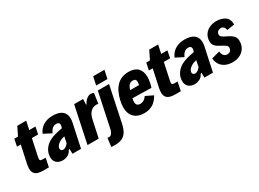

<svg xmlns="http://www.w3.org/2000/svg" viewBox="-36 -1429 3146 2334"><g transform="rotate(-30 1537.5 -261.5)"><path d="M39 -106Q39 -133 47 -171L99 -412H46L66 -512H118L176 -630H301L276 -512H363L343 -412H255L209 -196Q201 -161 201 -147Q201 -131 210.5 -126.5Q220 -122 247 -122H281L256 0H181Q106 0 72.5 -25.5Q39 -51 39 -106Z M783 -383Q783 -355 778 -332L707 0H587L585 -69L573 -65Q550 -21 516 -5Q482 11 450 11Q394 11 362.5 -18Q331 -47 331 -98Q331 -156 362.5 -203.5Q394 -251 448 -280Q486 -300 529.5 -311.5Q573 -323 630 -333L633 -342Q640 -362 640 -378Q640 -414 595 -414Q535 -414 502 -336L394 -392Q423 -459 479 -490.5Q535 -522 607 -522Q693 -522 738 -487Q783 -452 783 -383ZM590 -149 607 -233Q564 -225 535 -207Q485 -176 480 -137Q479 -120 488.5 -109.5Q498 -99 515 -99Q535 -99 555 -112.5Q575 -126 590 -149Z M906 -512H1032L1028 -434H1035Q1056 -476 1085 -498Q1114 -520 1139 -520Q1167 -520 1183 -509L1163 -368Q1141 -373 1129 -371Q1086 -370 1053 -337Q1020 -304 1006 -238L955 0H798Z M1276 -690H1434L1409 -574H1251ZM1052 45Q1057 47 1078 47Q1095 47 1111.5 27.5Q1128 8 1134 -21L1238 -512H1396L1292 -19Q1277 53 1251 93Q1225 133 1185.5 150Q1146 167 1085 167Q1052 167 1037 165Z M1844 -354Q1844 -317 1835 -273Q1826 -231 1819 -214L1556 -220Q1549 -195 1549 -173Q1549 -113 1606 -113Q1661 -113 1699 -169L1802 -119Q1761 -47 1709.5 -18.5Q1658 10 1592 10Q1504 10 1453.5 -39Q1403 -88 1403 -179Q1403 -212 1413 -264Q1439 -388 1503.5 -455Q1568 -522 1673 -522Q1758 -522 1801 -478Q1844 -434 1844 -354ZM1580 -319H1705Q1711 -342 1711 -360Q1711 -405 1668 -405Q1633 -405 1612.5 -382.5Q1592 -360 1580 -319Z M1891 -106Q1891 -133 1899 -171L1951 -412H1898L1918 -512H1970L2028 -630H2153L2128 -512H2215L2195 -412H2107L2061 -196Q2053 -161 2053 -147Q2053 -131 2062.5 -126.5Q2072 -122 2099 -122H2133L2108 0H2033Q1958 0 1924.5 -25.5Q1891 -51 1891 -106Z M2635 -383Q2635 -355 2630 -332L2559 0H2439L2437 -69L2425 -65Q2402 -21 2368 -5Q2334 11 2302 11Q2246 11 2214.5 -18Q2183 -47 2183 -98Q2183 -156 2214.5 -203.5Q2246 -251 2300 -280Q2338 -300 2381.5 -311.5Q2425 -323 2482 -333L2485 -342Q2492 -362 2492 -378Q2492 -414 2447 -414Q2387 -414 2354 -336L2246 -392Q2275 -459 2331 -490.5Q2387 -522 2459 -522Q2545 -522 2590 -487Q2635 -452 2635 -383ZM2442 -149 2459 -233Q2416 -225 2387 -207Q2337 -176 2332 -137Q2331 -120 2340.5 -109.5Q2350 -99 2367 -99Q2387 -99 2407 -112.5Q2427 -126 2442 -149Z M2637 -154 2753 -185Q2757 -144 2776 -124.5Q2795 -105 2824 -105Q2848 -105 2866 -120.5Q2884 -136 2884 -164Q2884 -185 2866.5 -199Q2849 -213 2809 -234Q2776 -251 2756.5 -264.5Q2737 -278 2724.5 -298.5Q2712 -319 2712 -349Q2712 -404 2738.5 -443.5Q2765 -483 2809 -503Q2853 -523 2904 -523Q2978 -523 3026.5 -489.5Q3075 -456 3075 -378L2968 -362Q2965 -392 2949.5 -407Q2934 -422 2912 -422Q2887 -422 2870 -408.5Q2853 -395 2850 -369Q2848 -346 2867 -331Q2886 -316 2929 -296Q2980 -272 3006 -245Q3032 -218 3032 -173Q3032 -118 3006.5 -76Q2981 -34 2935.5 -11.5Q2890 11 2832 11Q2749 11 2696.5 -32Q2644 -75 2637 -154Z"/></g></svg>

Font: Decalotype ExtraBold Italic
Style: Regular
Weight: 800
Italic angle: -12°
Designer: Alfredo Marco Pradil
Foundry: Alfredo Marco Pradil
Version: Version 1.0